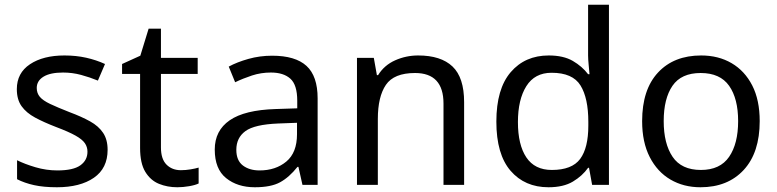

<svg xmlns="http://www.w3.org/2000/svg" viewBox="-20 -780 3279 810"><path d="M434 -148Q434 -70 376 -30Q318 10 220 10Q164 10 123.5 1Q83 -8 52 -24V-104Q84 -88 129.5 -74.5Q175 -61 222 -61Q289 -61 319 -82.5Q349 -104 349 -140Q349 -160 338 -176Q327 -192 298.5 -208Q270 -224 217 -244Q165 -264 128 -284Q91 -304 71 -332Q51 -360 51 -404Q51 -472 106.5 -509Q162 -546 252 -546Q301 -546 343.5 -536.5Q386 -527 423 -510L393 -440Q359 -454 322 -464Q285 -474 246 -474Q192 -474 163.5 -456.5Q135 -439 135 -409Q135 -387 148 -371.5Q161 -356 191.5 -341.5Q222 -327 273 -307Q324 -288 360 -268Q396 -248 415 -219.5Q434 -191 434 -148Z M743 -62Q763 -62 784 -65.5Q805 -69 818 -73V-6Q804 1 778 5.5Q752 10 728 10Q686 10 650.5 -4.5Q615 -19 593 -55Q571 -91 571 -156V-468H495V-510L572 -545L607 -659H659V-536H814V-468H659V-158Q659 -109 682.5 -85.5Q706 -62 743 -62Z M1128 -545Q1226 -545 1273 -502Q1320 -459 1320 -365V0H1256L1239 -76H1235Q1200 -32 1161.5 -11Q1123 10 1055 10Q982 10 934 -28.5Q886 -67 886 -149Q886 -229 949 -272.5Q1012 -316 1143 -320L1234 -323V-355Q1234 -422 1205 -448Q1176 -474 1123 -474Q1081 -474 1043 -461.5Q1005 -449 972 -433L945 -499Q980 -518 1028 -531.5Q1076 -545 1128 -545ZM1154 -259Q1054 -255 1015.5 -227Q977 -199 977 -148Q977 -103 1004.5 -82Q1032 -61 1075 -61Q1143 -61 1188 -98.5Q1233 -136 1233 -214V-262Z M1744 -546Q1840 -546 1889 -499.5Q1938 -453 1938 -349V0H1851V-343Q1851 -472 1731 -472Q1642 -472 1608 -422Q1574 -372 1574 -278V0H1486V-536H1557L1570 -463H1575Q1601 -505 1647 -525.5Q1693 -546 1744 -546Z M2294 10Q2194 10 2134 -59.5Q2074 -129 2074 -267Q2074 -405 2134.5 -475.5Q2195 -546 2295 -546Q2357 -546 2396.5 -523Q2436 -500 2461 -467H2467Q2466 -480 2463.5 -505.5Q2461 -531 2461 -546V-760H2549V0H2478L2465 -72H2461Q2437 -38 2397 -14Q2357 10 2294 10ZM2308 -63Q2393 -63 2427.5 -109.5Q2462 -156 2462 -250V-266Q2462 -366 2429 -419.5Q2396 -473 2307 -473Q2236 -473 2200.5 -416.5Q2165 -360 2165 -265Q2165 -169 2200.5 -116Q2236 -63 2308 -63Z M3185 -269Q3185 -136 3117.5 -63Q3050 10 2935 10Q2864 10 2808.5 -22.5Q2753 -55 2721 -117.5Q2689 -180 2689 -269Q2689 -402 2756 -474Q2823 -546 2938 -546Q3011 -546 3066.5 -513.5Q3122 -481 3153.5 -419.5Q3185 -358 3185 -269ZM2780 -269Q2780 -174 2817.5 -118.5Q2855 -63 2937 -63Q3018 -63 3056 -118.5Q3094 -174 3094 -269Q3094 -364 3056 -418Q3018 -472 2936 -472Q2854 -472 2817 -418Q2780 -364 2780 -269Z"/></svg>

Font: Noto Sans Lepcha
Style: Regular
Weight: 400
Designer: Monotype Design Team
Foundry: Monotype Imaging Inc.
Version: Version 2.006; ttfautohint (v1.8.4.7-5d5b)